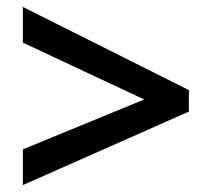

<svg xmlns="http://www.w3.org/2000/svg" viewBox="-20 -639 612 554"><path d="M46 -208 396 -352 46 -516V-619L525 -379V-317L46 -105Z"/></svg>

Font: Noto Sans Tangsa SemiBold
Style: Regular
Weight: 600
Version: Version 1.504